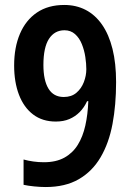

<svg xmlns="http://www.w3.org/2000/svg" viewBox="-20 -744 531 774"><path d="M448 -413Q448 -321 433.5 -244Q419 -167 385.5 -110Q352 -53 297.5 -21.5Q243 10 164 10Q143 10 118 7.5Q93 5 75 1V-101Q93 -96 114 -93Q135 -90 157 -90Q206 -90 239.5 -108.5Q273 -127 293.5 -160Q314 -193 324 -238Q334 -283 336 -336H331Q319 -310 301 -292Q283 -274 259.5 -264Q236 -254 205 -254Q151 -254 113.5 -282.5Q76 -311 56.5 -362Q37 -413 37 -480Q37 -553 60.5 -608Q84 -663 129 -693.5Q174 -724 239 -724Q287 -724 325.5 -704Q364 -684 391.5 -644.5Q419 -605 433.5 -547Q448 -489 448 -413ZM240 -622Q200 -622 177.5 -587.5Q155 -553 155 -482Q155 -420 175.5 -386.5Q196 -353 237 -353Q268 -353 288 -370Q308 -387 318 -413Q328 -439 328 -465Q328 -487 324 -514Q320 -541 310 -566Q300 -591 282.5 -606.5Q265 -622 240 -622Z"/></svg>

Font: Noto Sans Khmer Condensed SemiBold
Style: Regular
Weight: 600
Width: 3
Designer: Danh Hong and the Monotype Design Team
Foundry: Monotype Imaging Inc.
Version: Version 2.004